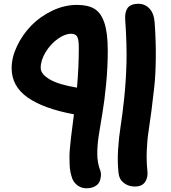

<svg xmlns="http://www.w3.org/2000/svg" viewBox="-20 -738 910 1023"><path d="M698.2 255.9Q664.6 255.9 639.9 236.8Q615.2 217.8 611.8 185.1Q605 126.5 609.1 60.1Q613.3 -6.3 623 -67.9Q632.8 -129.4 641.8 -215.3Q650.9 -301.3 653.8 -398.9Q656.7 -496.6 647 -634.8Q646 -652.8 648.4 -666.5Q650.9 -680.2 658 -692.4Q665 -704.6 680.2 -711.2Q695.3 -717.8 717.8 -717.8Q752.4 -717.8 776.6 -692.1Q800.8 -666.5 804.2 -615.2Q811 -518.6 810.1 -429Q809.1 -339.4 802.2 -276.6Q795.4 -213.9 787.1 -149.2Q778.8 -84.5 771.5 -38.3Q764.2 7.8 762 64.7Q759.8 121.6 765.1 168.9Q770 205.1 753.7 230.5Q737.3 255.9 698.2 255.9ZM439.9 265.1Q415 265.1 394.8 251Q374.5 236.8 365.2 213.9Q358.9 196.3 355.2 177.7Q351.6 159.2 350.8 134.3Q350.1 109.4 350.1 92.8Q350.1 76.2 353.5 42Q356.9 7.8 358.6 -7.8Q360.4 -23.4 366.2 -67.9Q372.1 -112.3 374 -128.9Q211.4 -159.2 126.7 -219Q42 -278.8 42 -375Q42 -432.1 70.8 -492.7Q99.6 -553.2 146.5 -601.6Q193.4 -649.9 258.3 -680.9Q323.2 -711.9 390.1 -711.9Q448.7 -711.9 483.4 -690.9Q518.1 -669.9 536.1 -616.5Q554.2 -563 554.2 -469.2Q554.2 -378.9 545.4 -289.1Q536.6 -199.2 526.1 -137.9Q515.6 -76.7 506.8 -20.5Q498 35.6 498.3 81.1Q498.5 126.5 511.2 162.1Q519 179.7 517.8 198Q516.6 216.3 509.5 231.2Q502.4 246.1 484.4 255.6Q466.3 265.1 439.9 265.1ZM196.8 -376Q196.8 -344.2 243.4 -315.9Q290 -287.6 390.1 -271Q399.9 -377.4 399.9 -483.9Q399.9 -528.8 390.6 -543.5Q381.3 -558.1 358.9 -558.1Q325.7 -558.1 287.6 -530.8Q249.5 -503.4 223.1 -460.2Q196.8 -417 196.8 -376Z"/></svg>

Font: Shantell Sans Irregular
Style: Bold
Weight: 700
Designer: Stephen Nixon, Anya Danilova, Shantell Martin
Foundry: Arrow Type
Version: Version 1.006;[9816181b4]